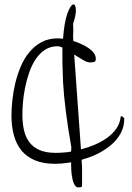

<svg xmlns="http://www.w3.org/2000/svg" viewBox="-20 -731 592 858"><path d="M31.2 -214.8Q31.2 -245.1 35.2 -282.7Q39.1 -320.3 48.3 -359.4Q57.6 -398.4 72.8 -434.1Q87.9 -469.7 111.3 -498Q134.8 -526.4 166 -543Q197.3 -559.6 238.3 -559.6Q249 -559.6 261.7 -557.6V-558.6Q267.6 -634.8 281.2 -670.9Q294.9 -707 305.7 -710.9Q316.4 -714.8 318.8 -691.4Q321.3 -668 306.6 -625Q306.6 -621.1 307.1 -613.3Q307.6 -605.5 307.6 -596.2Q307.6 -586.9 307.1 -579.1Q306.6 -571.3 306.6 -567.4L307.6 -547.9Q326.2 -542 342.8 -534.2Q370.1 -522.5 389.2 -505.4Q408.2 -488.3 408.2 -467.8Q408.2 -456.1 400.4 -454.1Q392.6 -452.1 380.9 -452.1Q369.1 -452.1 349.6 -463.9Q331.1 -474.6 311.5 -487.3L341.8 -63.5Q373 -71.3 403.8 -84.5Q434.6 -97.7 459.5 -115.7Q484.4 -133.8 500.5 -157.2Q516.6 -180.7 519.5 -210.9H521.5L522.5 -211.9L523.4 -210.9H527.3L531.2 -206.1Q534.2 -204.1 535.2 -202.1V-199.2Q535.2 -165 520 -136.7Q504.9 -108.4 480 -86.4Q455.1 -64.5 422.9 -47.4Q390.6 -30.3 355.5 -20.5L344.7 -16.6L346.7 15.6V97.7Q346.7 104.5 340.8 105.5Q335 106.4 330.1 106.4Q320.3 106.4 314 96.2Q307.6 85.9 304.7 73.2Q301.8 60.5 300.3 48.8Q298.8 37.1 298.8 32.2Q298.8 26.4 297.9 10.7V-5.9L287.1 -3.9Q253.9 1 225.6 1Q173.8 1 137.2 -14.2Q100.6 -29.3 77.1 -57.1Q53.7 -85 42.5 -125Q31.2 -165 31.2 -214.8ZM298.8 -73.2Q268.6 -244.1 261.7 -364.3Q257.8 -453.1 258.8 -518.6Q246.1 -524.4 237.3 -524.4Q205.1 -524.4 180.7 -508.3Q156.2 -492.2 138.7 -465.3Q121.1 -438.5 109.9 -405.3Q98.6 -372.1 91.8 -337.9Q85 -303.7 82.5 -272.5Q80.1 -241.2 80.1 -218.8Q80.1 -179.7 87.4 -148.4Q94.7 -117.2 111.8 -94.7Q128.9 -72.3 157.7 -60.1Q186.5 -47.9 228.5 -47.9Q251 -47.9 281.2 -50.8Q289.1 -52.7 297.9 -53.7Q298.8 -67.4 298.8 -73.2Z"/></svg>

Font: Cedarville Cursive
Style: Regular
Weight: 400
Designer: Kimberly Geswein
Foundry: Kimberly Geswein
Version: Version 1.001 2010